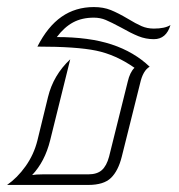

<svg xmlns="http://www.w3.org/2000/svg" viewBox="-23 -524 507 544"><path d="M460 -453Q448 -413 413 -413Q390 -413 369 -421.5Q348 -430 320 -446Q292 -461 276.5 -467.5Q261 -474 243 -474Q209 -474 184 -460.5Q159 -447 138 -419Q230 -419 293.5 -398Q357 -377 401 -335Q382 -324 374 -288L322 -80Q312 -40 291.5 -20Q271 0 227 0H-3Q26 -20 49.5 -53Q73 -86 83 -126L113 -249Q128 -311 176 -356L119 -126Q104 -66 68 -28Q78 -30 98 -30H227Q252 -30 265.5 -42Q279 -54 286 -80L339 -293Q345 -319 358 -332Q305 -369 249.5 -380.5Q194 -392 83 -392Q112 -449 151.5 -476.5Q191 -504 243 -504Q270 -504 291 -495.5Q312 -487 339 -471Q362 -457 378 -450Q394 -443 413 -443Q444 -443 460 -453Z"/></svg>

Font: Srisakdi
Style: Regular
Weight: 400
Designer: Cadson Demak Co.,Ltd.
Foundry: Cadson Demak Co.,Ltd.
Version: Version 1.000